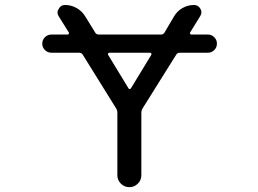

<svg xmlns="http://www.w3.org/2000/svg" viewBox="-20 -775 1040 774"><path d="M589.8 -553.7Q591.8 -556.6 589.8 -559.6Q587.9 -562.5 585 -562.5H420.9Q418 -562.5 416 -559.6Q414.1 -556.6 416 -553.7L498 -418.9Q500 -416 502.9 -416Q505.9 -416 507.8 -418.9ZM187.5 -562.5Q171.9 -562.5 161.1 -573.2Q150.4 -584 150.4 -599.1Q150.4 -614.3 161.1 -625Q171.9 -635.7 187.5 -635.7H252.9Q255.9 -635.7 257.3 -638.7Q258.8 -641.6 257.8 -643.6L216.8 -709Q211.9 -716.8 211.9 -724.6Q211.9 -732.4 216.8 -739.3Q224.6 -754.9 242.2 -754.9Q267.6 -754.9 289.6 -742.2Q311.5 -729.5 324.2 -708L363.3 -644.5Q368.2 -635.7 377.9 -635.7H628.9Q638.7 -635.7 643.6 -644.5L681.6 -709Q694.3 -730.5 715.8 -742.7Q737.3 -754.9 761.7 -754.9Q779.3 -754.9 788.1 -739.3Q792 -732.4 792 -725.6Q792 -717.8 787.1 -710L746.1 -643.6Q745.1 -641.6 746.6 -638.7Q748 -635.7 751 -635.7H818.4Q833 -635.7 843.8 -625Q854.5 -614.3 854.5 -599.1Q854.5 -584 843.8 -573.2Q833 -562.5 818.4 -562.5H705.1Q695.3 -562.5 690.4 -554.7L554.7 -337.9Q549.8 -330.1 549.8 -320.3V-68.4Q549.8 -48.8 535.6 -34.7Q521.5 -20.5 501.5 -20.5Q481.4 -20.5 467.3 -34.7Q453.1 -48.8 453.1 -68.4V-320.3Q453.1 -330.1 448.2 -337.9L313.5 -554.7Q308.6 -562.5 298.8 -562.5Z"/></svg>

Font: Rounded-X Mgen+ 1m regular
Style: Regular
Weight: 400
Designer: [Source Han Sans]
Ryoko NISHIZUKA  (kana & ideographs); Paul D. Hunt (Latin, Greek & Cyrillic); Wenlong ZHANG  (bopomofo
Version: Version 1.059.20150602